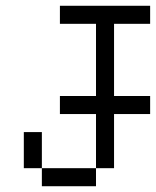

<svg xmlns="http://www.w3.org/2000/svg" viewBox="-20 -645 540 665"><path d="M500 -562.5H375V-312.5H500V-250H375V-62.5H312.5V-250H187.5V-312.5H312.5V-562.5H187.5V-625H500ZM62.5 -187.5H125V-62.5H62.5ZM125 -62.5H312.5V0H125Z"/></svg>

Font: ChillBitmapSE 16px
Style: Regular
Weight: 400
Designer: Designed by Warren2060
Foundry: ChillType
Version: Version 1.000